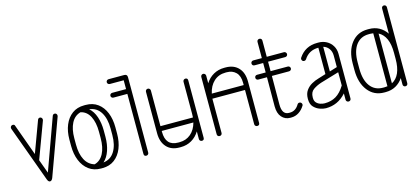

<svg xmlns="http://www.w3.org/2000/svg" viewBox="-56 -1083 3289 1512"><g transform="rotate(-15 1588.0 -327.0)"><path d="M361 -494Q366 -507 379 -507Q388 -507 393 -501Q398 -495 398 -487Q398 -484 397 -480L230 -22Q221 -1 207.5 -1Q194 -1 186 -22L19 -480Q18 -483 18 -487Q18 -495 23.5 -501Q29 -507 38 -507Q52 -507 55 -494L147 -240L241 -494Q246 -507 259 -507Q267 -507 272.5 -501Q278 -495 278 -487Q278 -483 277 -480L167 -184L208 -72Z M439 -279Q439 -346 460.5 -398Q482 -450 522.5 -480Q563 -510 621 -510H633Q691 -510 731.5 -480Q772 -450 793 -398Q814 -346 814 -279V-228Q814 -161 793 -108.5Q772 -56 731.5 -25.5Q691 5 633 5H621Q563 5 522.5 -25.5Q482 -56 460.5 -108.5Q439 -161 439 -228ZM719 -228Q719 -166 702 -116Q685 -66 652 -36Q712 -43 743.5 -94.5Q775 -146 775 -228V-279Q775 -361 743.5 -412Q712 -463 651 -470Q685 -441 702 -390.5Q719 -340 719 -279ZM479 -279V-228Q479 -153 504.5 -104Q530 -55 581 -40Q629 -53 654.5 -102Q680 -151 680 -228V-279Q680 -355 654.5 -404.5Q629 -454 579 -465Q529 -451 504 -402Q479 -353 479 -279Z M860 -509Q852 -509 846 -514.5Q840 -520 840 -528Q840 -537 846 -542.5Q852 -548 860 -548H973V-620H860Q852 -620 846 -625.5Q840 -631 840 -639Q840 -648 846 -653.5Q852 -659 860 -659H987Q1012 -659 1012 -635V-20Q1012 -11 1006 -5.5Q1000 0 992 0Q973 0 973 -20V-509Z M1464 -20Q1464 0 1445 0Q1437 0 1431 -5.5Q1425 -11 1425 -20V-82Q1400 -41 1360.5 -18Q1321 5 1272 5H1261Q1194 5 1156.5 -36.5Q1119 -78 1119 -149V-487Q1119 -495 1124.5 -501Q1130 -507 1139 -507Q1147 -507 1153 -501Q1159 -495 1159 -487V-196H1424Q1425 -211 1425 -228V-487Q1425 -495 1431 -501Q1437 -507 1445 -507Q1464 -507 1464 -487ZM1261 -35H1272Q1326 -35 1364 -67.5Q1402 -100 1417 -157H1159V-149Q1159 -35 1261 -35Z M1610 -20Q1610 -11 1604 -5.5Q1598 0 1590 0Q1581 0 1575.5 -5.5Q1570 -11 1570 -20V-487Q1570 -495 1575.5 -501Q1581 -507 1590 -507Q1598 -507 1604 -501Q1610 -495 1610 -487V-425Q1635 -465 1674.5 -487.5Q1714 -510 1763 -510H1774Q1840 -510 1878 -469.5Q1916 -429 1916 -357V-20Q1916 0 1896 0Q1888 0 1882 -5.5Q1876 -11 1876 -20V-299H1610Q1610 -289 1610 -279ZM1763 -471Q1706 -471 1667.5 -435.5Q1629 -400 1616 -339H1876V-357Q1876 -414 1847.5 -442.5Q1819 -471 1773 -471Z M2247 -83Q2253 -92 2264 -92Q2272 -92 2278 -86Q2284 -80 2284 -72Q2284 -65 2281 -62Q2263 -32 2235 -13.5Q2207 5 2172 5H2164Q2122 5 2095 -26Q2068 -57 2068 -114L2069 -351H1999Q1990 -351 1984.5 -356.5Q1979 -362 1979 -370Q1979 -379 1984.5 -384.5Q1990 -390 1999 -390H2069V-467H1999Q1990 -467 1984.5 -472.5Q1979 -478 1979 -487Q1979 -495 1984.5 -501Q1990 -507 1999 -507H2069V-639Q2069 -648 2075 -653.5Q2081 -659 2089 -659Q2098 -659 2103.5 -653.5Q2109 -648 2109 -639V-507H2249Q2257 -507 2263 -501Q2269 -495 2269 -487Q2269 -478 2263 -472.5Q2257 -467 2249 -467H2109V-390H2249Q2257 -390 2263 -384.5Q2269 -379 2269 -370Q2269 -362 2263 -356.5Q2257 -351 2249 -351H2109L2108 -118Q2108 -35 2164 -35H2172Q2219 -35 2247 -83Z M2661 -20Q2661 -11 2655.5 -5.5Q2650 0 2641 0Q2633 0 2627 -5.5Q2621 -11 2621 -20V-71Q2586 -32 2545 -13.5Q2504 5 2457 5H2455Q2435 5 2407 -4.5Q2379 -14 2357.5 -36.5Q2336 -59 2336 -101V-104Q2336 -145 2355 -171.5Q2374 -198 2402 -213.5Q2430 -229 2459 -237L2520 -256V-471Q2442 -471 2402 -407Q2396 -399 2386 -399Q2377 -399 2371.5 -405Q2366 -411 2366 -419Q2366 -426 2369 -430Q2422 -510 2520 -510H2532Q2567 -510 2596.5 -494Q2626 -478 2643.5 -449Q2661 -420 2661 -383ZM2621 -380Q2621 -413 2604 -436.5Q2587 -460 2559 -468V-267L2621 -286ZM2455 -35H2457Q2509 -35 2548.5 -58.5Q2588 -82 2621 -136V-244L2470 -199Q2433 -187 2404.5 -167Q2376 -147 2376 -104V-101Q2376 -74 2390 -60Q2404 -46 2422.5 -40.5Q2441 -35 2455 -35Z M2749 -228V-279Q2749 -384 2798.5 -447Q2848 -510 2931 -510H2943Q2989 -510 3025 -490Q3061 -470 3085 -434V-639Q3085 -648 3090.5 -653.5Q3096 -659 3104 -659Q3113 -659 3118.5 -653.5Q3124 -648 3124 -639V-20Q3124 -11 3118.5 -5.5Q3113 0 3104 0Q3096 0 3090.5 -5.5Q3085 -11 3085 -20V-72Q3061 -36 3025 -16Q2989 4 2943 4H2931Q2848 4 2798.5 -59.5Q2749 -123 2749 -228ZM2789 -228Q2789 -136 2826.5 -85.5Q2864 -35 2931 -35H2943Q2955 -35 2967 -37V-469Q2955 -471 2943 -471H2931Q2864 -471 2826.5 -421Q2789 -371 2789 -279ZM3085 -279Q3085 -415 3007 -456V-50Q3085 -91 3085 -228Z"/></g></svg>

Font: Libertine Sup Light
Style: Regular
Weight: 300
Designer: Bastien Sozeau
Foundry: NBR — Bastien Sozeau
Version: Version 2.003; ttfautohint (v1.8.4.7-5d5b);gftools[0.9.33]